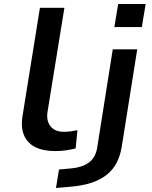

<svg xmlns="http://www.w3.org/2000/svg" viewBox="-20 -744 757 957"><path d="M257 9Q162 9 120.5 -37Q79 -83 92 -164L179 -705H301L216 -181Q213 -154 221 -133Q229 -112 248.5 -99.5Q268 -87 299 -87Q315 -87 333.5 -89.5Q352 -92 366 -95L357 -4Q331 2 308 5.5Q285 9 257 9ZM550 -609 569 -724H706L687 -609ZM259 193 274 101 338 95Q390 90 422.5 66.5Q455 43 464 -5L542 -498H664L587 -14Q580 30 562.5 65Q545 100 514 125.5Q483 151 437 166.5Q391 182 328 187Z"/></svg>

Font: Nunito Sans 7pt Expanded SemiBold
Style: Italic
Weight: 600
Width: 7
Italic angle: -9°
Designer: Vernon Adams
Foundry: Vernon Adams
Version: Version 3.101;gftools[0.9.27]